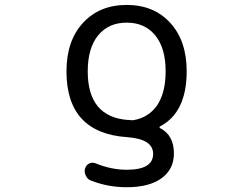

<svg xmlns="http://www.w3.org/2000/svg" viewBox="-20 -578 1040 794"><path d="M512.7 -82Q525.4 -80.1 532.2 -81.1Q592.8 -91.8 627.9 -139.6Q665 -192.4 665 -283.2Q665 -378.9 622.1 -431.6Q579.1 -484.4 503.9 -484.4Q428.7 -484.4 385.7 -431.6Q342.8 -378.9 342.8 -283.2Q342.8 -94.7 507.8 -82Q509.8 -82 512.7 -82ZM752 -283.2Q752 -113.3 642.6 -55.7Q639.6 -54.7 639.6 -51.8Q639.6 -48.8 642.6 -47.9Q699.2 -18.6 699.2 56.6Q699.2 122.1 647.9 159.2Q596.7 196.3 503.9 196.3Q426.8 196.3 356.4 168.9Q341.8 164.1 335 148.4Q330.1 139.6 330.1 129.9Q330.1 124 332 118.2Q335.9 104.5 349.1 98.1Q362.3 91.8 376 97.7Q440.4 124 503.9 124Q613.3 124 613.3 58.6Q613.3 -2.9 506.8 -10.7Q254.9 -27.3 254.9 -283.2Q254.9 -409.2 323.2 -483.4Q391.6 -557.6 503.9 -557.6Q616.2 -557.6 684.1 -483.4Q752 -409.2 752 -283.2Z"/></svg>

Font: Rounded-X Mgen+ 1mn regular
Style: Regular
Weight: 400
Designer: [Source Han Sans]
Ryoko NISHIZUKA  (kana & ideographs); Paul D. Hunt (Latin, Greek & Cyrillic); Wenlong ZHANG  (bopomofo
Version: Version 1.059.20150602